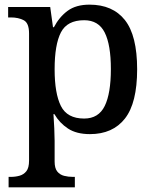

<svg xmlns="http://www.w3.org/2000/svg" viewBox="-20 -566 663 826"><path d="M17 240V195H26Q46 195 64 190Q82 185 93.5 170.5Q105 156 105 125V-422Q105 -467 82 -479Q59 -491 27 -491H15V-536H196L208 -449H212Q235 -493 271 -519.5Q307 -546 365 -546Q465 -546 517.5 -479.5Q570 -413 570 -268Q570 -123 517.5 -56Q465 11 367 11Q309 11 272.5 -13Q236 -37 214 -75H210Q212 -48 213.5 -14Q215 20 215 40V129Q215 158 226.5 172Q238 186 256 190.5Q274 195 294 195H302V240ZM342 -56Q404 -56 430.5 -110Q457 -164 457 -269Q457 -373 430.5 -426Q404 -479 342 -479Q269 -479 242 -426.5Q215 -374 215 -268Q215 -164 242 -110Q269 -56 342 -56Z"/></svg>

Font: Noto Serif Hentaigana Medium
Style: Regular
Weight: 500
Designer: Kazuhiro Yamada
Foundry: nipponia
Version: Version 1.000; ttfautohint (v1.8.4.7-5d5b)